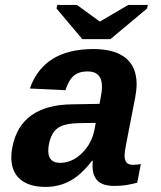

<svg xmlns="http://www.w3.org/2000/svg" viewBox="-20 -733 640 763"><path d="M161.1 9.8Q95.7 9.8 60.3 -20.5Q24.9 -50.8 24.9 -108.4Q24.9 -127.4 29.3 -149.4Q62.5 -315.9 266.1 -318.4L375.5 -320.3L380.4 -347.2Q385.3 -370.6 385.3 -388.2Q385.3 -449.2 328.1 -449.2Q293.5 -449.2 272.9 -431.6Q252.4 -414.1 240.2 -374.5L98.6 -381.3Q153.8 -538.1 351.1 -538.1Q435.5 -538.1 479.2 -502.7Q522.9 -467.3 522.9 -398.4Q522.9 -376 517.6 -347.7L480.5 -156.2Q475.1 -129.4 475.1 -114.7Q475.1 -96.7 482.7 -87.4Q490.2 -78.1 508.8 -78.1Q524.4 -78.1 539.6 -81.1L525.4 -6.8Q512.7 -3.9 502.4 -1.5Q492.2 1 482.2 2.4Q472.2 3.9 460.9 4.9Q449.7 5.9 435.1 5.9Q388.7 5.9 368.2 -14.4Q347.7 -34.7 347.7 -74.2L348.6 -94.2H345.7Q303.7 -39.1 259.3 -14.6Q214.8 9.8 161.1 9.8ZM360.4 -244.6 294.9 -243.7Q243.7 -242.7 219.2 -230Q194.8 -217.3 183.3 -189.7Q171.9 -162.1 171.9 -133.8Q171.9 -85.9 218.8 -85.9Q266.6 -85.9 305.7 -124.3Q344.7 -162.6 355.5 -217.8ZM418.9 -577.6H307.1L204.6 -699.2L207.5 -713.4H285.6L376 -647.9H377.9L489.7 -713.4H567.4L564.5 -699.2Z"/></svg>

Font: Liberation Mono
Style: Bold Italic
Weight: 700
Italic angle: -12°
Monospace: yes
Designer: Steve Matteson
Foundry: Ascender Corporation
Version: Version 2.1.5